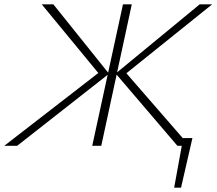

<svg xmlns="http://www.w3.org/2000/svg" viewBox="-36 -678 1007 893"><path d="M774 195 816 -36H859L806 195ZM-16 0 440 -353 434 -323 158 -658H212L471 -335L44 0ZM393 0 536 -658H577L435 0ZM789 0 502 -336 893 -658H951L534 -323L539 -352L845 0Z"/></svg>

Font: Ysabeau Infant ExtraLight
Style: Italic
Weight: 250
Italic angle: -12°
Designer: Christian Thalmann (Catharsis Fonts)
Version: Version 2.001;gftools[0.9.30]; featfreeze: ss01,ss02,lnum